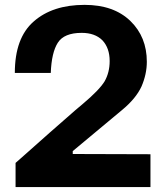

<svg xmlns="http://www.w3.org/2000/svg" viewBox="-20 -756 669 777"><path d="M274.4 -132.8Q378.9 -132.8 588.9 -131.8Q588.9 -87.9 588.9 1Q407.2 1 43 1Q43 -32.2 43 -96.7Q43 -96.7 85 -133.8Q127 -170.9 180.7 -218.8Q215.8 -250 252 -281.2Q287.1 -312.5 314.5 -335Q381.8 -391.6 403.3 -426.8Q423.8 -462.9 423.8 -508.8Q423.8 -561.5 394.5 -592.8Q364.3 -623 310.5 -623Q239.3 -623 213.9 -583Q188.5 -543 185.5 -460.9Q136.7 -460.9 40 -460.9Q40 -602.5 116.2 -668.9Q192.4 -736.3 322.3 -736.3Q440.4 -736.3 507.8 -670.9Q574.2 -606.4 574.2 -505.9Q574.2 -456.1 552.7 -406.2Q530.3 -357.4 473.6 -310.5Q407.2 -254.9 274.4 -144.5Q274.4 -141.6 274.4 -138.7Q274.4 -135.7 274.4 -132.8Z"/></svg>

Font: Post Neon Display
Style: Regular
Weight: 700
Designer: Ward Goes
Version: Version 1.0